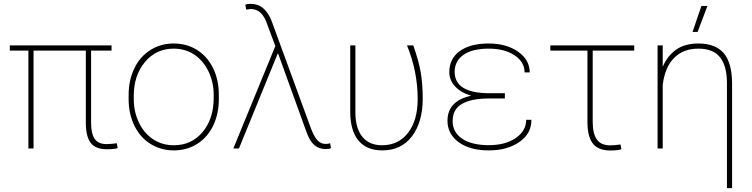

<svg xmlns="http://www.w3.org/2000/svg" viewBox="-20 -761 3853 984"><path d="M551.8 -528.3C551.8 -528.3 30.3 -528.3 30.3 -528.3C30.3 -528.3 30.3 -501.5 30.3 -501.5C30.3 -501.5 125.5 -501.5 125.5 -501.5C125.5 -501.5 125.5 0 125.5 0C125.5 0 151.9 0 151.9 0C151.9 0 151.9 -501.5 151.9 -501.5C151.9 -501.5 419.9 -501.5 419.9 -501.5C419.9 -501.5 419.9 -128.9 419.9 -128.9C419.9 -128.9 419.9 -128.9 419.9 -128.9C420.4 -83 428.7 -49.3 445.3 -28.3C461.9 -6.8 489.3 3.9 527.8 3.9C527.8 3.9 527.8 3.9 527.8 3.9C553.7 3.9 572.3 2 583 -2C583 -2 578.6 -26.9 578.6 -26.9C578.6 -26.9 578.6 -26.9 578.6 -26.9C558.1 -23.9 540.5 -22.5 526.4 -22.5C526.4 -22.5 526.4 -22.5 526.4 -22.5C497.6 -22.5 477.5 -31.2 465.3 -49.3C453.1 -67.4 446.8 -94.7 446.8 -132.3C446.8 -132.3 446.8 -501.5 446.8 -501.5C446.8 -501.5 551.8 -501.5 551.8 -501.5C551.8 -501.5 551.8 -528.3 551.8 -528.3Z M639.2 -251C639.2 -251 639.2 -251 639.2 -251C639.6 -201.2 649.4 -156.2 668.9 -116.7C688.5 -76.7 715.8 -45.4 751.5 -23.4C786.6 -1.5 826.7 9.8 871.1 9.8C915.5 9.8 955.6 -1.5 991.2 -23.9C1026.4 -46.4 1053.7 -77.6 1072.8 -117.7C1091.8 -157.7 1101.6 -203.1 1101.6 -253.9C1101.6 -253.9 1101.6 -277.3 1101.6 -277.3C1101.6 -277.3 1101.6 -277.3 1101.6 -277.3C1101.1 -327.6 1091.3 -372.6 1071.8 -412.6C1051.8 -452.6 1024.4 -483.4 989.3 -505.4C954.1 -527.3 914.6 -538.1 870.1 -538.1C870.1 -538.1 870.1 -538.1 870.1 -538.1C825.7 -538.1 785.6 -526.9 750.5 -504.4C714.8 -481.9 687.5 -450.7 668.5 -410.6C648.9 -370.1 639.2 -324.7 639.2 -274.4C639.2 -274.4 639.2 -251 639.2 -251ZM665.5 -269.5C665.5 -269.5 665.5 -269.5 665.5 -269.5C665.5 -339.4 684.6 -397 722.7 -442.9C760.7 -488.8 810.1 -511.7 870.1 -511.7C870.1 -511.7 870.1 -511.7 870.1 -511.7C909.7 -511.7 944.8 -501.5 976.1 -481C1006.8 -460 1031.2 -431.2 1048.8 -394.5C1066.4 -357.9 1075.2 -317.9 1075.2 -274.4C1075.2 -274.4 1075.2 -259.3 1075.2 -259.3C1075.2 -259.3 1075.2 -259.3 1075.2 -259.3C1075.2 -188 1056.2 -129.9 1018.6 -84.5C980.5 -39.1 931.2 -16.6 871.1 -16.6C871.1 -16.6 871.1 -16.6 871.1 -16.6C831.1 -16.6 795.4 -26.9 764.6 -47.4C733.4 -67.9 709 -96.7 691.9 -133.3C674.3 -169.9 665.5 -210 665.5 -253.9C665.5 -253.9 665.5 -269.5 665.5 -269.5Z M1264.6 -741.2C1252.4 -741.2 1243.2 -739.7 1237.3 -736.3C1237.3 -736.3 1241.7 -711.9 1241.7 -711.9C1241.7 -711.9 1265.1 -714.8 1265.1 -714.8C1265.1 -714.8 1265.1 -714.8 1265.1 -714.8C1300.3 -714.8 1326.7 -693.8 1343.8 -651.4C1343.8 -651.4 1391.1 -524.9 1391.1 -524.9C1391.1 -524.9 1175.8 0 1175.8 0C1175.8 0 1204.6 0 1204.6 0C1204.6 0 1404.3 -488.8 1404.3 -488.8C1404.3 -488.8 1408.7 -477.5 1408.7 -477.5C1408.7 -477.5 1545.9 -97.7 1545.9 -97.7C1545.9 -97.7 1557.1 -68.4 1557.1 -68.4C1557.1 -68.4 1557.1 -68.4 1557.1 -68.4C1576.2 -21 1606.4 2.9 1648.4 2.9C1648.4 2.9 1648.4 2.9 1648.4 2.9C1661.1 2.9 1670.4 1.5 1676.3 -2C1676.3 -2 1671.9 -26.9 1671.9 -26.9C1671.9 -26.9 1671.9 -26.9 1671.9 -26.9C1665.5 -24.4 1657.7 -23.4 1648.4 -23.4C1648.4 -23.4 1648.4 -23.4 1648.4 -23.4C1633.3 -23.4 1620.1 -28.8 1608.9 -40C1597.7 -50.8 1586.4 -70.3 1575.2 -98.6C1575.2 -98.6 1373.5 -649.4 1373.5 -649.4C1373.5 -649.4 1373.5 -649.4 1373.5 -649.4C1351.1 -710.4 1314.9 -741.2 1264.6 -741.2C1264.6 -741.2 1264.6 -741.2 1264.6 -741.2Z M1774.9 -528.3C1774.9 -528.3 1774.9 -189 1774.9 -189C1774.9 -189 1774.9 -189 1774.9 -189C1774.9 -124 1789.1 -74.7 1816.9 -41C1844.7 -7.3 1885.3 9.8 1939 9.8C1939 9.8 1939 9.8 1939 9.8C2003.9 9.8 2054.7 -14.2 2091.3 -62.5C2127.9 -110.8 2146.5 -174.8 2146.5 -255.4C2146.5 -255.4 2146.5 -255.4 2146.5 -255.4C2146.5 -303.7 2143.1 -347.7 2136.7 -387.2C2130.4 -426.8 2117.2 -474.1 2098.1 -528.3C2098.1 -528.3 2065.9 -528.3 2065.9 -528.3C2065.9 -528.3 2065.9 -528.3 2065.9 -528.3C2102.5 -439 2120.6 -347.2 2120.6 -253.9C2120.6 -253.9 2120.6 -253.9 2120.6 -253.9C2120.6 -181.6 2104.5 -124 2071.8 -81.1C2039.1 -38.1 1994.1 -16.6 1938 -16.6C1938 -16.6 1938 -16.6 1938 -16.6C1894.5 -16.6 1861.3 -30.8 1837.9 -59.1C1814 -87.4 1801.8 -128.9 1801.3 -183.1C1801.3 -183.1 1801.3 -528.3 1801.3 -528.3C1801.3 -528.3 1774.9 -528.3 1774.9 -528.3Z M2273.4 -141.6C2273.4 -96.2 2293 -59.6 2331.5 -31.7C2370.1 -3.9 2421.4 9.8 2485.4 9.8C2485.4 9.8 2485.4 9.8 2485.4 9.8C2547.9 9.8 2600.1 -4.4 2641.6 -33.2C2683.1 -62 2703.6 -99.6 2703.6 -147C2703.6 -147 2676.8 -147 2676.8 -147C2676.8 -147 2676.8 -147 2676.8 -147C2676.8 -109.4 2659.2 -78.6 2624 -54.2C2588.4 -29.3 2542.5 -17.1 2485.4 -17.1C2485.4 -17.1 2485.4 -17.1 2485.4 -17.1C2427.2 -17.1 2381.8 -27.8 2349.1 -49.8C2316.4 -71.8 2299.8 -101.6 2299.8 -140.1C2299.8 -140.1 2299.8 -140.1 2299.8 -140.1C2299.8 -180.7 2315.4 -210 2346.7 -228C2377.4 -246.1 2422.4 -255.9 2481 -256.3C2481 -256.3 2567.4 -256.3 2567.4 -256.3C2567.4 -256.3 2567.4 -283.2 2567.4 -283.2C2567.4 -283.2 2489.3 -283.2 2489.3 -283.2C2489.3 -283.2 2489.3 -283.2 2489.3 -283.2C2369.6 -283.2 2310.1 -319.8 2310.1 -393.1C2310.1 -393.1 2310.1 -393.1 2310.1 -393.1C2310.1 -429.7 2325.2 -459 2355.5 -480C2385.3 -501 2428.7 -511.7 2485.4 -511.7C2485.4 -511.7 2485.4 -511.7 2485.4 -511.7C2538.6 -511.7 2582.5 -500.5 2617.2 -477.5C2651.4 -454.6 2668.5 -425.3 2668.5 -390.1C2668.5 -390.1 2694.8 -390.1 2694.8 -390.1C2694.8 -390.1 2694.8 -390.1 2694.8 -390.1C2694.8 -432.6 2674.8 -468.3 2635.3 -496.1C2595.2 -523.9 2545.4 -538.1 2485.4 -538.1C2485.4 -538.1 2485.4 -538.1 2485.4 -538.1C2421.4 -538.1 2371.6 -524.9 2335.9 -499C2300.3 -472.7 2282.7 -437 2282.7 -391.6C2282.7 -391.6 2282.7 -391.6 2282.7 -391.6C2282.7 -363.8 2292.5 -339.4 2312.5 -317.9C2332.5 -296.4 2359.9 -280.8 2395 -270.5C2395 -270.5 2395 -270.5 2395 -270.5C2314 -252.9 2273.4 -210 2273.4 -141.6C2273.4 -141.6 2273.4 -141.6 2273.4 -141.6Z M3230.5 -528.3C3230.5 -528.3 2800.3 -528.3 2800.3 -528.3C2800.3 -528.3 2800.3 -501.5 2800.3 -501.5C2800.3 -501.5 2990.7 -501.5 2990.7 -501.5C2990.7 -501.5 2990.7 -130.9 2990.7 -130.9C2990.7 -130.9 2990.7 -130.9 2990.7 -130.9C2991.2 -82.5 3001 -46.9 3019.5 -23.9C3038.1 -1 3067.9 10.3 3109.4 10.3C3109.4 10.3 3109.4 10.3 3109.4 10.3C3132.3 10.3 3150.9 8.3 3164.6 3.9C3164.6 3.9 3160.2 -20.5 3160.2 -20.5C3160.2 -20.5 3160.2 -20.5 3160.2 -20.5C3139.2 -17.6 3121.6 -16.1 3107.9 -16.1C3107.9 -16.1 3107.9 -16.1 3107.9 -16.1C3076.2 -16.1 3053.2 -25.9 3039.1 -45.9C3024.9 -65.9 3017.6 -95.7 3017.6 -136.2C3017.6 -136.2 3017.6 -501.5 3017.6 -501.5C3017.6 -501.5 3230.5 -501.5 3230.5 -501.5C3230.5 -501.5 3230.5 -528.3 3230.5 -528.3Z M3376.5 -528.3C3376.5 -528.3 3350.1 -528.3 3350.1 -528.3C3350.1 -528.3 3350.1 0 3350.1 0C3350.1 0 3376.5 0 3376.5 0C3376.5 0 3376.5 -325.7 3376.5 -325.7C3376.5 -325.7 3376.5 -325.7 3376.5 -325.7C3383.8 -386.7 3403.3 -432.6 3435.1 -464.4C3466.3 -496.1 3507.8 -511.7 3559.6 -511.7C3559.6 -511.7 3559.6 -511.7 3559.6 -511.7C3609.4 -511.7 3646 -497.1 3669.4 -468.3C3692.9 -439.5 3705.1 -396 3705.6 -337.9C3705.6 -337.9 3705.6 203.1 3705.6 203.1C3705.6 203.1 3731.9 203.1 3731.9 203.1C3731.9 203.1 3731.9 -335.9 3731.9 -335.9C3731.9 -335.9 3731.9 -335.9 3731.9 -335.9C3731.4 -404.8 3716.8 -456.1 3689 -488.8C3660.6 -521.5 3617.2 -538.1 3559.1 -538.1C3559.1 -538.1 3559.1 -538.1 3559.1 -538.1C3512.7 -538.1 3474.1 -527.3 3444.3 -505.9C3414.6 -484.4 3391.6 -455.1 3376.5 -418.5C3376.5 -418.5 3376.5 -528.3 3376.5 -528.3ZM3529.3 -597.2C3529.3 -597.2 3555.2 -597.2 3555.2 -597.2C3555.2 -597.2 3605.5 -730.5 3605.5 -730.5C3605.5 -730.5 3574.7 -730.5 3574.7 -730.5C3574.7 -730.5 3529.3 -597.2 3529.3 -597.2Z"/></svg>

Font: WOX
Style: Regular
Weight: 500
Designer: Google
Foundry: ""
Version: ""